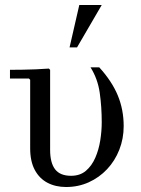

<svg xmlns="http://www.w3.org/2000/svg" viewBox="-20 -740 566 770"><path d="M245 10Q203 10 170.5 -7Q138 -24 119.5 -58.5Q101 -93 101 -145V-420L96 -425H20V-460Q46 -460 72 -460.5Q98 -461 124 -462Q150 -463 176 -465L181 -460V-139Q181 -113 186 -93.5Q191 -74 201 -61Q211 -48 227 -41.5Q243 -35 265 -35Q301 -35 324.5 -55Q348 -75 362 -107Q376 -139 382 -176.5Q388 -214 388 -250Q388 -311 380 -367.5Q372 -424 343 -470H378Q429 -414 452.5 -357Q476 -300 476 -234Q476 -184 458.5 -139.5Q441 -95 409.5 -61.5Q378 -28 336 -9Q294 10 245 10ZM259 -550 298 -720H388L289 -550Z"/></svg>

Font: Brygada 1918
Style: Regular
Weight: 400
Designer: Mateusz Machalski | Borys Kosmynka | Przemek Hoffer
Foundry: NIEPODLEGLA 2018
Version: Version 3.006